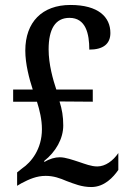

<svg xmlns="http://www.w3.org/2000/svg" viewBox="-20 -744 520 774"><path d="M348 10C401 10 437 -30 457 -59V-127C436 -96 405 -73 372 -73C348 -73 323 -83 299 -91C274 -99 244 -110 221 -110C202 -110 180 -104 159 -91L158 -95C205 -132 235 -185 235 -238C235 -275 230 -303 220 -335L354 -334V-383H207C194 -422 176 -484 176 -545C176 -627 203 -672 260 -672C326 -672 340 -608 340 -544C396 -544 425 -567 425 -611C425 -675 377 -724 264 -724C150 -724 82 -655 82 -540C82 -486 98 -426 112 -383H33V-334H129C140 -299 149 -262 149 -223C149 -143 106 -90 69 -65L49 -49V5L66 -5C98 -22 128 -35 164 -35C196 -35 221 -26 249 -14C279 -3 309 10 348 10Z"/></svg>

Font: Noto Serif Thai Condensed Medium
Style: Regular
Weight: 500
Width: 3
Designer: Monotype Design Team
Foundry: Monotype Imaging Inc.
Version: Version 2.002